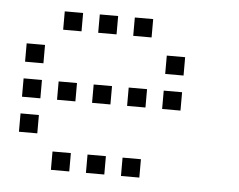

<svg xmlns="http://www.w3.org/2000/svg" viewBox="-40 -523 680 546"><g transform="rotate(5 300.0 -250.0)"><path d="M124.8 -476.2Q123.8 -476.2 123.8 -476.2Q123.8 -476.2 123.8 -475.2V-424.8Q123.8 -423.8 123.8 -423.8Q123.8 -423.8 124.8 -423.8H175.2Q176.2 -423.8 176.2 -423.8Q176.2 -423.8 176.2 -424.8V-475.2Q176.2 -476.2 176.2 -476.2Q176.2 -476.2 175.2 -476.2ZM224.8 -476.2Q223.8 -476.2 223.8 -476.2Q223.8 -476.2 223.8 -475.2V-424.8Q223.8 -423.8 223.8 -423.8Q223.8 -423.8 224.8 -423.8H275.2Q276.2 -423.8 276.2 -423.8Q276.2 -423.8 276.2 -424.8V-475.2Q276.2 -476.2 276.2 -476.2Q276.2 -476.2 275.2 -476.2ZM324.8 -476.2Q323.8 -476.2 323.8 -476.2Q323.8 -476.2 323.8 -475.2V-424.8Q323.8 -423.8 323.8 -423.8Q323.8 -423.8 324.8 -423.8H375.2Q376.2 -423.8 376.2 -423.8Q376.2 -423.8 376.2 -424.8V-475.2Q376.2 -476.2 376.2 -476.2Q376.2 -476.2 375.2 -476.2ZM24.8 -376.2Q23.8 -376.2 23.8 -376.2Q23.8 -376.2 23.8 -375.2V-324.8Q23.8 -323.8 23.8 -323.8Q23.8 -323.8 24.8 -323.8H75.2Q76.2 -323.8 76.2 -323.8Q76.2 -323.8 76.2 -324.8V-375.2Q76.2 -376.2 76.2 -376.2Q76.2 -376.2 75.2 -376.2ZM424.8 -376.2Q423.8 -376.2 423.8 -376.2Q423.8 -376.2 423.8 -375.2V-324.8Q423.8 -323.8 423.8 -323.8Q423.8 -323.8 424.8 -323.8H475.2Q476.2 -323.8 476.2 -323.8Q476.2 -323.8 476.2 -324.8V-375.2Q476.2 -376.2 476.2 -376.2Q476.2 -376.2 475.2 -376.2ZM24.8 -276.2Q23.8 -276.2 23.8 -276.2Q23.8 -276.2 23.8 -275.2V-224.8Q23.8 -223.8 23.8 -223.8Q23.8 -223.8 24.8 -223.8H75.2Q76.2 -223.8 76.2 -223.8Q76.2 -223.8 76.2 -224.8V-275.2Q76.2 -276.2 76.2 -276.2Q76.2 -276.2 75.2 -276.2ZM124.8 -276.2Q123.8 -276.2 123.8 -276.2Q123.8 -276.2 123.8 -275.2V-224.8Q123.8 -223.8 123.8 -223.8Q123.8 -223.8 124.8 -223.8H175.2Q176.2 -223.8 176.2 -223.8Q176.2 -223.8 176.2 -224.8V-275.2Q176.2 -276.2 176.2 -276.2Q176.2 -276.2 175.2 -276.2ZM224.8 -276.2Q223.8 -276.2 223.8 -276.2Q223.8 -276.2 223.8 -275.2V-224.8Q223.8 -223.8 223.8 -223.8Q223.8 -223.8 224.8 -223.8H275.2Q276.2 -223.8 276.2 -223.8Q276.2 -223.8 276.2 -224.8V-275.2Q276.2 -276.2 276.2 -276.2Q276.2 -276.2 275.2 -276.2ZM324.8 -276.2Q323.8 -276.2 323.8 -276.2Q323.8 -276.2 323.8 -275.2V-224.8Q323.8 -223.8 323.8 -223.8Q323.8 -223.8 324.8 -223.8H375.2Q376.2 -223.8 376.2 -223.8Q376.2 -223.8 376.2 -224.8V-275.2Q376.2 -276.2 376.2 -276.2Q376.2 -276.2 375.2 -276.2ZM424.8 -276.2Q423.8 -276.2 423.8 -276.2Q423.8 -276.2 423.8 -275.2V-224.8Q423.8 -223.8 423.8 -223.8Q423.8 -223.8 424.8 -223.8H475.2Q476.2 -223.8 476.2 -223.8Q476.2 -223.8 476.2 -224.8V-275.2Q476.2 -276.2 476.2 -276.2Q476.2 -276.2 475.2 -276.2ZM24.8 -176.2Q23.8 -176.2 23.8 -176.2Q23.8 -176.2 23.8 -175.2V-124.8Q23.8 -123.8 23.8 -123.8Q23.8 -123.8 24.8 -123.8H75.2Q76.2 -123.8 76.2 -123.8Q76.2 -123.8 76.2 -124.8V-175.2Q76.2 -176.2 76.2 -176.2Q76.2 -176.2 75.2 -176.2ZM124.8 -76.2Q123.8 -76.2 123.8 -76.2Q123.8 -76.2 123.8 -75.2V-24.8Q123.8 -23.8 123.8 -23.8Q123.8 -23.8 124.8 -23.8H175.2Q176.2 -23.8 176.2 -23.8Q176.2 -23.8 176.2 -24.8V-75.2Q176.2 -76.2 176.2 -76.2Q176.2 -76.2 175.2 -76.2ZM224.8 -76.2Q223.8 -76.2 223.8 -76.2Q223.8 -76.2 223.8 -75.2V-24.8Q223.8 -23.8 223.8 -23.8Q223.8 -23.8 224.8 -23.8H275.2Q276.2 -23.8 276.2 -23.8Q276.2 -23.8 276.2 -24.8V-75.2Q276.2 -76.2 276.2 -76.2Q276.2 -76.2 275.2 -76.2ZM324.8 -76.2Q323.8 -76.2 323.8 -76.2Q323.8 -76.2 323.8 -75.2V-24.8Q323.8 -23.8 323.8 -23.8Q323.8 -23.8 324.8 -23.8H375.2Q376.2 -23.8 376.2 -23.8Q376.2 -23.8 376.2 -24.8V-75.2Q376.2 -76.2 376.2 -76.2Q376.2 -76.2 375.2 -76.2Z"/></g></svg>

Font: Doto Black
Style: Regular
Weight: 900
Monospace: yes
Version: Version 1.000